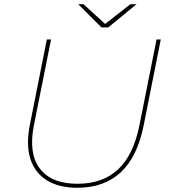

<svg xmlns="http://www.w3.org/2000/svg" viewBox="-20 -887 808 910"><path d="M347 3Q259 3 202 -32.5Q145 -68 124 -134Q103 -200 121 -293L202 -700H222L141 -295Q114 -161 168.5 -88.5Q223 -16 347 -16Q467 -16 540 -84.5Q613 -153 641 -294L722 -700H742L661 -293Q631 -143 552 -70Q473 3 347 3ZM461 -757 351 -867H376L481 -771H475L598 -867H627L493 -757Z"/></svg>

Font: Montserrat Thin Thin
Style: Italic
Weight: 250
Italic angle: -11.3°
Version: Version 9.000